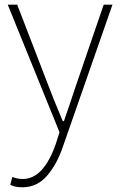

<svg xmlns="http://www.w3.org/2000/svg" viewBox="-20 -547 508 811"><path d="M74.2 244.1Q43 244.1 23.4 233.4L32.2 200.2Q51.8 209 76.2 209Q164.1 209 215.8 60.5L231.4 11.7L12.7 -527.3H52.7L185.5 -182.6Q200.2 -142.6 245.1 -35.2H250Q271.5 -96.7 299.8 -182.6L418 -527.3H455.1L245.1 74.2Q220.7 146.5 178.7 195.3Q136.7 244.1 74.2 244.1Z"/></svg>

Font: Gen Shin Gothic ExtraLight
Style: Regular
Weight: 100
Designer: [Source Han Sans]
Ryoko NISHIZUKA  (kana & ideographs); Paul D. Hunt (Latin, Greek & Cyrillic); Wenlong ZHANG  (bopomofo
Version: Version 1.002.20150607